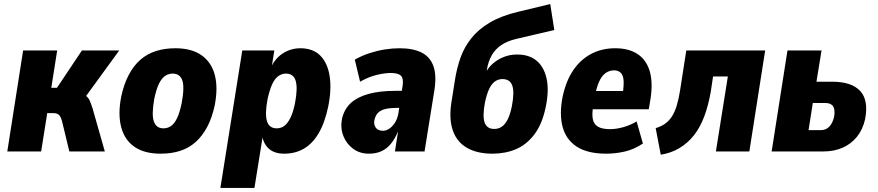

<svg xmlns="http://www.w3.org/2000/svg" viewBox="-20 -747 4329 947"><path d="M16 0 94 -498H262L233 -314H261L384 -498H568L381 -241L367 -289Q392 -284 404.5 -274Q417 -264 423.5 -248.5Q430 -233 437 -211L497 0H322L286 -149Q282 -164 276.5 -173Q271 -182 263 -185.5Q255 -189 244 -189H213L183 0Z M772 11Q692 11 643 -23Q594 -57 577.5 -121Q561 -185 578 -271Q591 -332 615 -377.5Q639 -423 672 -452Q705 -481 748.5 -495Q792 -509 845 -509Q925 -509 974 -474.5Q1023 -440 1039.5 -377Q1056 -314 1039 -227Q1026 -166 1002 -121Q978 -76 945 -46.5Q912 -17 869 -3Q826 11 772 11ZM786 -114Q807 -114 823.5 -125.5Q840 -137 853 -163.5Q866 -190 876 -238Q891 -318 879 -351Q867 -384 832 -384Q812 -384 795 -373Q778 -362 764.5 -335Q751 -308 741 -260Q727 -181 739 -147.5Q751 -114 786 -114Z M1067 180 1175 -498H1333L1318 -403H1311Q1326 -439 1348.5 -462Q1371 -485 1400 -497Q1429 -509 1461 -509Q1524 -509 1560 -472.5Q1596 -436 1606 -371Q1616 -306 1599 -222Q1582 -141 1551.5 -89.5Q1521 -38 1478.5 -13.5Q1436 11 1382 11Q1331 11 1303.5 -16Q1276 -43 1272 -87L1278 -88L1235 180ZM1345 -114Q1367 -114 1383.5 -127Q1400 -140 1413 -167Q1426 -194 1435 -238Q1449 -312 1438.5 -348Q1428 -384 1390 -384Q1370 -384 1352.5 -371.5Q1335 -359 1322.5 -331.5Q1310 -304 1300 -260Q1286 -187 1296.5 -150.5Q1307 -114 1345 -114Z M1799 11Q1755 11 1722 -13Q1689 -37 1673.5 -76.5Q1658 -116 1667 -162Q1678 -209 1710 -238.5Q1742 -268 1797 -283.5Q1852 -299 1931 -299H1981L1968 -215H1939Q1905 -215 1881.5 -209.5Q1858 -204 1845 -191Q1832 -178 1827 -156Q1822 -134 1833 -118Q1844 -102 1869 -102Q1884 -102 1899.5 -112Q1915 -122 1927.5 -141Q1940 -160 1945 -188L1966 -325Q1971 -360 1957.5 -373.5Q1944 -387 1907 -387Q1878 -387 1838 -377.5Q1798 -368 1756 -344L1730 -453Q1766 -473 1803 -485Q1840 -497 1877.5 -503Q1915 -509 1951 -509Q2016 -509 2058 -488.5Q2100 -468 2117 -423Q2134 -378 2123 -305L2074 0H1928L1943 -96H1942Q1928 -63 1908.5 -38.5Q1889 -14 1862 -1.5Q1835 11 1799 11Z M2409 11Q2334 11 2284 -17.5Q2234 -46 2214 -102Q2194 -158 2206 -239L2224 -353Q2233 -410 2251 -461.5Q2269 -513 2304 -557.5Q2339 -602 2395.5 -635.5Q2452 -669 2536 -689L2694 -727L2714 -599L2526 -555Q2483 -545 2453 -525Q2423 -505 2405.5 -474.5Q2388 -444 2381 -401L2379 -382H2372Q2387 -413 2411.5 -434Q2436 -455 2466 -466.5Q2496 -478 2528 -478Q2588 -479 2625.5 -448.5Q2663 -418 2676 -359Q2689 -300 2671 -216Q2654 -135 2616 -84.5Q2578 -34 2525.5 -11.5Q2473 11 2409 11ZM2418 -111Q2439 -111 2455.5 -122.5Q2472 -134 2484.5 -159Q2497 -184 2505 -225Q2518 -294 2506.5 -325.5Q2495 -357 2458 -357Q2438 -357 2421.5 -345.5Q2405 -334 2393 -309Q2381 -284 2372 -242Q2359 -173 2370.5 -142Q2382 -111 2418 -111Z M2971 11Q2878 11 2825 -23.5Q2772 -58 2755 -121Q2738 -184 2755 -270Q2772 -349 2808 -401.5Q2844 -454 2896.5 -481.5Q2949 -509 3014 -509Q3080 -509 3123 -481.5Q3166 -454 3183.5 -399.5Q3201 -345 3189 -262L3180 -208H2886L2900 -298H3067L3051 -282Q3058 -328 3055.5 -353Q3053 -378 3040.5 -389Q3028 -400 3009 -400Q2985 -400 2966 -386Q2947 -372 2934 -342Q2921 -312 2912 -263L2906 -225Q2899 -185 2904 -159.5Q2909 -134 2929.5 -122Q2950 -110 2989 -110Q3020 -110 3055 -120Q3090 -130 3120 -148L3151 -39Q3105 -9 3059.5 1Q3014 11 2971 11Z M3239 16 3214 -115Q3241 -123 3260.5 -137Q3280 -151 3294 -172.5Q3308 -194 3317.5 -225Q3327 -256 3334 -299L3365 -498H3754L3676 0H3511L3570 -370H3497L3486 -296Q3474 -227 3453.5 -172.5Q3433 -118 3402.5 -79.5Q3372 -41 3331 -16.5Q3290 8 3239 16Z M3786 0 3864 -498H4032L4007 -344H4084Q4180 -344 4222.5 -298.5Q4265 -253 4247 -159Q4235 -107 4206.5 -72Q4178 -37 4136 -18.5Q4094 0 4041 0ZM3968 -105H4028Q4054 -105 4070.5 -122.5Q4087 -140 4094 -171Q4100 -205 4089.5 -222Q4079 -239 4051 -239H3989Z"/></svg>

Font: Nunito Sans 10pt Condensed Black
Style: Italic
Weight: 900
Width: 3
Italic angle: -9°
Designer: Vernon Adams
Foundry: Vernon Adams
Version: Version 3.101;gftools[0.9.27]